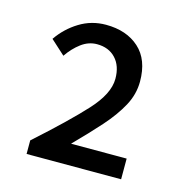

<svg xmlns="http://www.w3.org/2000/svg" viewBox="-72 -885 523 547"><g transform="rotate(15 190.0 -611.0)"><path d="M52.7 -403.8V-443.8Q144.5 -525.9 193.1 -578.9Q241.7 -631.8 241.7 -675.8Q241.7 -713.9 221.2 -735.8Q200.7 -757.8 166 -757.8Q141.1 -757.8 119.6 -741.7Q98.1 -725.6 81.5 -701.2L39.1 -739.7Q63 -774.4 98.4 -796.1Q133.8 -817.9 176.3 -817.9Q237.3 -817.9 274.4 -784.4Q311.5 -751 311.5 -686.5Q311.5 -648.9 292.7 -614.3Q273.9 -579.6 241.5 -543.2Q209 -506.8 167.5 -464.8H331.5V-403.8Z"/></g></svg>

Font: Akatab Medium
Style: Regular
Weight: 500
Designer: SIL Global
Foundry: SIL Global
Version: Version 4.100